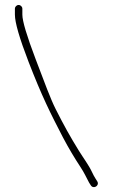

<svg xmlns="http://www.w3.org/2000/svg" viewBox="-20 -692 463 773"><path d="M40 -657V-633C40 -601.5 58.3 -538.2 94.9 -443.3C148.5 -304.6 183 -236 233.6 -138.5C256 -96.1 279.8 -56.2 304 -19.5C319.7 4.3 326.3 20.3 338.5 43L345.5 54C356.2 71.3 382.2 55.3 371.5 38L364.5 27C359.8 19.7 355.2 11 350.5 1C336.7 -28.6 316.7 -54 297 -86C261.6 -143.4 237.8 -186.2 204.1 -252.9C183.8 -292.8 159.3 -359.7 123.6 -453.5C87.9 -547.4 70 -607.2 70 -633V-657C70 -664.9 62.9 -672 55 -672C47.1 -672 40 -664.9 40 -657Z"/></svg>

Font: MewTooHand
Style: Condensed
Weight: 400
Designer: Mew Too, Robert Jablonski
Version: Version 0.77